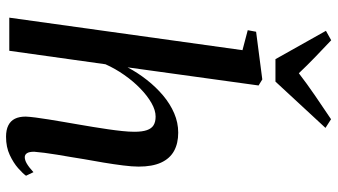

<svg xmlns="http://www.w3.org/2000/svg" viewBox="-255 -825 1090 620"><g transform="rotate(90 290.0 -515.0)"><path d="M421.5 10.5Q399.5 10.5 385 3.2Q370.5 -4 363.5 -18Q356.5 -32 356.5 -53Q357 -65.5 359.5 -85Q362 -104.5 365.8 -127.8Q369.5 -151 373.8 -175.8Q378 -200.5 382 -223.5Q386 -246.5 390 -271Q394 -295.5 397.5 -319.5Q401 -343.5 403.2 -365Q405.5 -386.5 405.5 -404Q405.5 -429.5 400.2 -444.5Q395 -459.5 384.2 -466Q373.5 -472.5 356.5 -472.5Q336 -472.5 312.8 -459.2Q289.5 -446 266 -423.2Q242.5 -400.5 222 -371.2Q201.5 -342 187.5 -310.5L144 0H37L142 -753L77.5 -770L82.5 -797L236.5 -817L256 -805L197.5 -382Q215 -415 238 -444.2Q261 -473.5 288.2 -496.5Q315.5 -519.5 345.8 -532.5Q376 -545.5 408.5 -545.5Q443 -545.5 467.5 -532Q492 -518.5 505 -490.2Q518 -462 518 -417.5Q518 -397 514.2 -367.2Q510.5 -337.5 505 -304.5Q499.5 -271.5 494 -241.5Q491 -221 487 -198.5Q483 -176 479.5 -154.2Q476 -132.5 473.5 -113.5Q471 -94.5 470 -80.5Q470 -64 474.8 -57Q479.5 -50 487.5 -50Q497 -50 508.2 -56.5Q519.5 -63 536 -78L547.5 -54Q540 -43.5 523 -28.5Q506 -13.5 480.5 -1.5Q455 10.5 421.5 10.5ZM171 -859.5 79.5 -1022.5 110 -1039.5Q137 -1014 164 -988Q191 -962 216.5 -935Q251 -961.5 288.5 -987.2Q326 -1013 365 -1039L393 -1021L243.5 -859.5Z"/></g></svg>

Font: Merriweather 72pt Medium
Style: Italic
Weight: 500
Italic angle: -7.8°
Version: Version 2.101